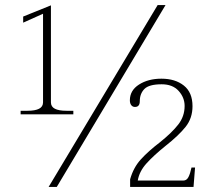

<svg xmlns="http://www.w3.org/2000/svg" viewBox="-20 -734 814 754"><path d="M599 -714H630L203 0H171ZM61 -299H88Q118 -299 133.5 -307Q149 -315 149 -332V-680L71 -645V-669L180 -713V-332Q180 -315 195.5 -307Q211 -299 241 -299H268V-285H61ZM491 -30Q504 -76 533 -108Q562 -140 609 -176Q655 -213 680 -245Q705 -277 705 -318Q705 -351 681.5 -377Q658 -403 615 -403Q565 -403 547 -384.5Q529 -366 529 -337Q529 -314 510 -314Q501 -314 495.5 -321Q490 -328 490 -340Q490 -379 526 -402Q562 -425 614 -425Q668 -425 702 -398Q736 -371 736 -317Q736 -270 709 -236Q682 -202 630 -161Q584 -124 555.5 -92.5Q527 -61 521 -25H700Q713 -25 720 -38.5Q727 -52 732 -76H746L740 0H491Z"/></svg>

Font: Taviraj Thin
Style: Regular
Weight: 250
Designer: Katatrad Team
Foundry: CadsonDemak
Version: Version 1.001